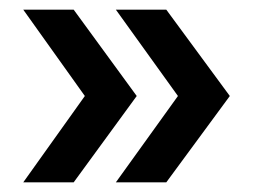

<svg xmlns="http://www.w3.org/2000/svg" viewBox="-20 -444 532 396"><path d="M28 -68 155 -246 28 -424H132L262 -246L132 -68ZM219 -68 347 -246 219 -424H323L454 -246L323 -68Z"/></svg>

Font: Montserrat Ace
Style: Bold
Weight: 600
Designer: Julieta Ulanovsky
Foundry: Julieta Ulanovsky
Version: Version 1